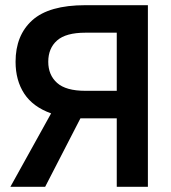

<svg xmlns="http://www.w3.org/2000/svg" viewBox="-20 -720 660 740"><path d="M177 -283Q107 -308 73.5 -359Q40 -410 40 -482Q40 -584 104.5 -642Q169 -700 309 -700H550V0H430V-264H290L154 0H20ZM166 -482Q166 -431 200 -400.5Q234 -370 309 -370H430V-594H309Q234 -594 200 -564Q166 -534 166 -482Z"/></svg>

Font: Retni Sans
Style: Bold
Weight: 700
Designer: Vitaly Kuzmin
Foundry: ParaType Ltd.
Version: Version 1.00;March 2, 2019;FontCreator 11.5.0.2425 64-bit; t